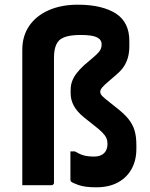

<svg xmlns="http://www.w3.org/2000/svg" viewBox="-20 -789 640 818"><path d="M75 -577Q75 -635 104 -678Q133 -721 186.5 -745Q240 -769 312 -769Q365 -769 406 -759Q447 -749 475 -730.5Q503 -712 517 -683Q531 -654 531 -615V-592Q531 -567 525.5 -546Q520 -525 508.5 -507Q497 -489 477 -472L447 -446Q423 -426 415 -416Q407 -406 407 -398Q407 -389 415.5 -380Q424 -371 446 -354L475 -331Q510 -304 528 -281Q546 -258 553.5 -232.5Q561 -207 561 -171V-155Q561 -105 540 -68Q519 -31 481 -11Q443 9 390 9Q342 9 315 -0.5Q288 -10 282 -16Q281 -18 280.5 -19.5Q280 -21 280 -23Q280 -53 280 -83.5Q280 -114 280 -144H299Q317 -133 335 -127.5Q353 -122 382 -122Q396 -122 406.5 -126Q417 -130 424 -137Q431 -144 434.5 -154Q438 -164 438 -175Q438 -189 433.5 -200Q429 -211 416.5 -224Q404 -237 378 -257L339 -288Q309 -312 295 -337.5Q281 -363 281 -391V-406Q281 -426 287.5 -443.5Q294 -461 306.5 -477Q319 -493 337 -510L378 -545Q392 -557 399.5 -565.5Q407 -574 410 -582Q413 -590 413 -600Q413 -620 393 -630Q373 -640 325 -640Q290 -640 267.5 -634.5Q245 -629 232 -617Q225 -610 220 -599.5Q215 -589 212.5 -575Q210 -561 210 -543Q210 -499 210 -455Q210 -411 210 -366.5Q210 -322 210 -277Q210 -232 210 -187.5Q210 -143 210 -99Q210 -55 210 -11Q210 -7 208.5 -5Q207 -3 205 -1.5Q203 0 199 0Q169 0 137.5 0Q106 0 75 0Q75 -17 75 -34Q75 -51 75 -67.5Q75 -84 75 -101Q75 -162 75 -221Q75 -280 75 -339Q75 -398 75 -456.5Q75 -515 75 -577Z"/></svg>

Font: Recursive
Style: Bold
Weight: 700
Version: Version 1.085